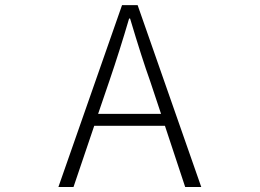

<svg xmlns="http://www.w3.org/2000/svg" viewBox="-20 -749 1040 769"><path d="M373 -293H625L581.1 -424.8Q548.8 -514.6 501 -674.8H497.1Q460 -547.9 418 -424.8ZM721.7 0 640.6 -245.1H357.4L274.4 0H213.9L468.8 -728.5H531.2L786.1 0Z"/></svg>

Font: Gen Shin Gothic Monospace Light
Style: Regular
Weight: 300
Designer: [Source Han Sans]
Ryoko NISHIZUKA  (kana & ideographs); Paul D. Hunt (Latin, Greek & Cyrillic); Wenlong ZHANG  (bopomofo
Version: Version 1.002.20150607